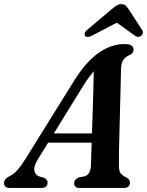

<svg xmlns="http://www.w3.org/2000/svg" viewBox="-54 -928 726 948"><path d="M132 -140Q111.5 -106 115.8 -84.5Q120 -63 142.5 -56L164 -50Q181 -41.5 181 -27Q181 0 149.5 0H-4.5Q-34 0 -34 -24Q-34 -34.5 -27.8 -42.5Q-21.5 -50.5 -4 -60Q14 -67.5 34 -90.8Q54 -114 75 -148.5L314.5 -533.5Q372 -624.5 433.8 -667.5Q495.5 -710.5 561 -710.5Q585.5 -710.5 595.5 -702.8Q605.5 -695 605.5 -683.5Q605.5 -666.5 588 -657Q567.5 -649.5 555.8 -633.5Q544 -617.5 543.5 -586Q543 -559.5 541.8 -510.2Q540.5 -461 539 -401.8Q537.5 -342.5 536 -284.2Q534.5 -226 533.5 -180.2Q532.5 -134.5 533 -113.5Q533 -87.5 540 -74.8Q547 -62 573 -50.5Q587.5 -41.5 587.5 -26.5Q587.5 0 556 0H337.5Q324 0 318 -6.8Q312 -13.5 312 -23.5Q312 -42 335.5 -52L365.5 -58Q393.5 -67.5 395 -112.5Q395.5 -130.5 396.5 -159.2Q397.5 -188 398.5 -223.5H183.5ZM357 -504.5 212 -269.5H400Q402 -321.5 403.8 -377.8Q405.5 -434 407 -485.8Q408.5 -537.5 409 -576.5Q399 -565 386 -547.5Q373 -530 357 -504.5ZM402 -753Q376.5 -739.5 366.5 -750.5Q362.5 -755.5 364.2 -763.8Q366 -772 376.5 -780.5L495.5 -881Q510 -893 521 -900.2Q532 -907.5 545.5 -907.5Q559.5 -907.5 566.8 -900.2Q574 -893 582 -881L648 -779.5Q653.5 -770.5 650.8 -762.5Q648 -754.5 642 -750.5Q627 -740 610.5 -753L523 -816Z"/></svg>

Font: Fraunces 72pt S050 SemiBold
Style: Italic
Weight: 600
Italic angle: -16°
Version: Version 1.000; ttfautohint (v1.8.3)